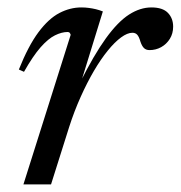

<svg xmlns="http://www.w3.org/2000/svg" viewBox="-20 -484 474 504"><path d="M165.5 -392.5Q165 -395 163.2 -397.5Q161.5 -400 157.5 -400Q142 -400 124.2 -391.2Q106.5 -382.5 86.5 -359.8Q66.5 -337 43 -295.5L29.5 -301.5Q54.5 -364 81 -399.5Q107.5 -435 135.8 -449.8Q164 -464.5 193.5 -464.5Q204 -464.5 213.2 -463.2Q222.5 -462 231.8 -459.8Q241 -457.5 250 -454L192 -266H189.5Q226.5 -340 258 -383.5Q289.5 -427 318.8 -445.8Q348 -464.5 377.5 -464.5Q407 -464.5 420.8 -450.2Q434.5 -436 434.5 -414Q434.5 -396 425.8 -382Q417 -368 403 -360.2Q389 -352.5 372.5 -352.5Q363.5 -352.5 358 -357.8Q352.5 -363 348.5 -375Q345 -387.5 340.2 -392.8Q335.5 -398 327.5 -398Q314.5 -398 297.8 -385.8Q281 -373.5 262.8 -351Q244.5 -328.5 226.5 -297.8Q208.5 -267 191.8 -229.8Q175 -192.5 161.5 -150.5L114 0H41.5Z"/></svg>

Font: Newsreader 36pt
Style: Italic
Weight: 400
Italic angle: -17°
Designer: Hugues Gentile
Foundry: Production Type
Version: Version 1.003